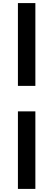

<svg xmlns="http://www.w3.org/2000/svg" viewBox="-20 -970 345 1243"><path d="M96 -414H209V-950H96ZM96 253H209V-249H96Z"/></svg>

Font: Be Vietnam
Style: Bold
Weight: 700
Designer: Gabriel Lam
Foundry: TypeRant
Version: Version 4.000